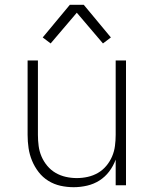

<svg xmlns="http://www.w3.org/2000/svg" viewBox="-20 -772 640 800"><path d="M287 8Q259 8 232 2Q205 -4 181.5 -18.5Q158 -33 141 -55Q124 -77 113.5 -102.5Q103 -128 99 -155Q95 -182 95 -210V-520H138V-210Q138 -187 141 -164Q144 -141 153 -120Q162 -99 177 -81Q192 -63 212 -51.5Q232 -40 254.5 -35Q277 -30 300 -30Q323 -30 345.5 -35Q368 -40 388 -51.5Q408 -63 423 -81Q438 -99 447 -120Q456 -141 459 -164Q462 -187 462 -210V-520H505V0H462V-107Q452 -80 435 -57.5Q418 -35 394.5 -20Q371 -5 343 1.5Q315 8 287 8ZM191 -591 158 -616 271 -752H329L442 -616L409 -591L300 -719Z"/></svg>

Font: Iosevka Aile Extralight
Style: Regular
Weight: 200
Designer: Belleve Invis
Foundry: Belleve Invis
Version: Version 31.1.0; ttfautohint (v1.8.4)